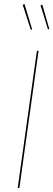

<svg xmlns="http://www.w3.org/2000/svg" viewBox="-20 -933 265 953"><path d="M101.6 -913.1 139.6 -787.1 132.8 -784.7 92.8 -909.2ZM189.9 -910.2 224.6 -789.6 218.3 -786.6 181.2 -906.7ZM171.4 -680.7 76.2 0H67.9L163.1 -680.7Z"/></svg>

Font: Fira Sans Compressed Eight
Style: Italic
Weight: 100
Width: 3
Italic angle: -8°
Designer: Carrois Corporate & Edenspiekermann AG
Foundry: Carrois Corporate GbR & Edenspiekermann AG
Version: Version 4.203;PS 004.203;hotconv 1.0.88;makeotf.lib2.5.64775